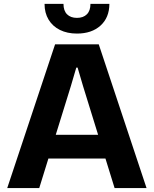

<svg xmlns="http://www.w3.org/2000/svg" viewBox="-20 -954 781 974"><path d="M259.4 -729H481L723.4 0H561.3L401.3 -517.1L373.7 -611H367L339.4 -517.1L179.1 0H16.7ZM246.1 -270H494L526.1 -149.7H214ZM206 -934.4H302Q302 -899.7 320.1 -881.5Q338.3 -863.3 370.4 -863.3Q402.6 -863.3 420.7 -881.5Q438.9 -899.7 438.9 -934.4H534.9Q534.6 -864.7 489.9 -824.2Q445.3 -783.7 370.4 -783.7Q320.9 -783.7 283.8 -802.2Q246.7 -820.7 226.4 -854.6Q206 -888.4 206 -934.4Z"/></svg>

Font: Mona Sans VF XLt
Style: Regular
Weight: 200
Designer: Deni Anggara
Foundry: GitHub
Version: Version 2.000;Glyphs 3.2.3 (3260)